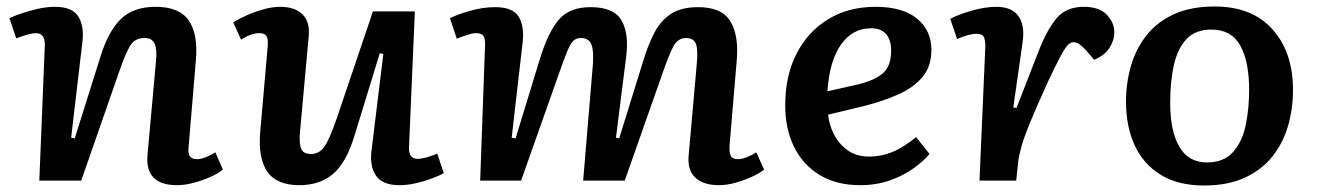

<svg xmlns="http://www.w3.org/2000/svg" viewBox="-20 -556 4054 591"><path d="M666 -34Q653 -23 629 -12Q605 -1 577 6.5Q549 14 525 14Q426 14 434 -79L460 -366Q464 -404 456 -421.5Q448 -439 425 -439Q395 -439 380.5 -415Q366 -391 346 -333L230 0H101L118 -417Q119 -454 90 -454Q73 -454 30 -438L9 -500Q21 -506 44 -514Q67 -522 95 -528.5Q123 -535 149 -535Q202 -535 220.5 -506Q239 -477 234 -430L199 -132L210 -130L289 -381Q313 -459 351.5 -497Q390 -535 459 -535Q532 -535 561 -493Q590 -451 583 -371L561 -110Q558 -85 564 -75.5Q570 -66 587 -66Q598 -66 613.5 -72Q629 -78 643 -87Z M698 -487Q713 -497 737.5 -508Q762 -519 790 -527Q818 -535 842 -535Q888 -535 911.5 -511.5Q935 -488 930 -442L904 -156Q900 -117 906.5 -99.5Q913 -82 937 -82Q962 -82 977.5 -103Q993 -124 1015 -187L1128 -521H1257L1239 -104Q1237 -67 1266 -67Q1286 -67 1326 -83L1346 -23Q1332 -15 1309 -6.5Q1286 2 1260 8Q1234 14 1210 14Q1156 14 1136.5 -16.5Q1117 -47 1124 -96L1160 -390L1149 -392L1071 -138Q1046 -55 1005 -20.5Q964 14 902 14Q831 14 802.5 -28Q774 -70 781 -150L804 -413Q806 -437 800 -445.5Q794 -454 778 -454Q754 -454 722 -434Z M1805 -358Q1808 -403 1799.5 -421Q1791 -439 1768 -439Q1754 -439 1745 -430.5Q1736 -422 1726 -398Q1716 -374 1700 -328L1584 0H1458L1473 -416Q1474 -437 1468 -445.5Q1462 -454 1445 -454Q1435 -454 1419.5 -449Q1404 -444 1386 -437L1365 -500Q1389 -512 1428 -523Q1467 -534 1504 -534Q1558 -534 1576 -505.5Q1594 -477 1589 -428L1555 -132L1567 -130L1642 -375Q1668 -459 1701 -496.5Q1734 -534 1798 -534Q1870 -534 1893.5 -492.5Q1917 -451 1907 -378L1876 -132L1886 -130L1961 -372Q1976 -421 1995.5 -457.5Q2015 -494 2046.5 -514Q2078 -534 2129 -534Q2201 -534 2227.5 -491.5Q2254 -449 2248 -373L2226 -112Q2224 -88 2229 -77Q2234 -66 2252 -66Q2263 -66 2278.5 -72Q2294 -78 2308 -87L2332 -34Q2317 -22 2292.5 -11Q2268 0 2242 7Q2216 14 2193 14Q2145 14 2120 -9.5Q2095 -33 2100 -80L2125 -362Q2129 -406 2121.5 -422.5Q2114 -439 2092 -439Q2066 -439 2052 -412Q2038 -385 2016 -321L1903 0H1775Z M2675 -535Q2759 -535 2803 -498.5Q2847 -462 2847 -403Q2847 -352 2820 -319.5Q2793 -287 2746.5 -266Q2700 -245 2641 -230L2529 -203Q2532 -172 2547 -142.5Q2562 -113 2589 -93.5Q2616 -74 2657 -74Q2692 -74 2726.5 -88Q2761 -102 2800 -134L2841 -82Q2823 -60 2791.5 -37.5Q2760 -15 2718.5 -0.5Q2677 14 2628 14Q2555 14 2503.5 -17Q2452 -48 2424.5 -103.5Q2397 -159 2397 -232Q2397 -323 2432 -391Q2467 -459 2529.5 -497Q2592 -535 2675 -535ZM2723 -400Q2723 -433 2707.5 -451Q2692 -469 2661 -469Q2604 -469 2568.5 -418.5Q2533 -368 2527 -275L2620 -296Q2671 -308 2697 -330Q2723 -352 2723 -400Z M3013 -414Q3013 -432 3008.5 -442Q3004 -452 2985 -452Q2975 -452 2960 -448Q2945 -444 2926 -436L2905 -498Q2929 -511 2970.5 -523Q3012 -535 3047 -535Q3094 -535 3114.5 -507Q3135 -479 3128 -428L3099 -225L3109 -224L3178 -401Q3203 -465 3232.5 -500Q3262 -535 3316 -535Q3364 -535 3387 -510.5Q3410 -486 3410 -457Q3410 -432 3395 -408.5Q3380 -385 3348 -372L3324 -400Q3313 -412 3304 -419Q3295 -426 3284 -426Q3276 -426 3267.5 -418Q3259 -410 3245 -384Q3231 -358 3206 -305Q3171 -228 3152 -182Q3133 -136 3125 -108Q3117 -80 3114 -57L3108 0H2995Z M3686 15Q3607 15 3553.5 -17.5Q3500 -50 3473 -108Q3446 -166 3446 -243Q3446 -300 3461 -352.5Q3476 -405 3508.5 -446.5Q3541 -488 3593 -512Q3645 -536 3719 -536Q3834 -536 3897 -465.5Q3960 -395 3960 -279Q3960 -222 3945 -169.5Q3930 -117 3897.5 -75.5Q3865 -34 3812.5 -9.5Q3760 15 3686 15ZM3695 -56Q3747 -56 3775.5 -88Q3804 -120 3814.5 -171Q3825 -222 3825 -279Q3825 -367 3797.5 -416Q3770 -465 3709 -465Q3660 -465 3632.5 -436Q3605 -407 3593.5 -356.5Q3582 -306 3582 -239Q3582 -153 3610 -104.5Q3638 -56 3695 -56Z"/></svg>

Font: Literata 7pt SemiBold
Style: Italic
Weight: 600
Italic angle: -2°
Designer: Latin by Veronika Burian and Jose Scaglione. Greek by Irene Vlachou. Cyrillic by Vera Evstafieva
Foundry: TypeTogether
Version: Version 3.002